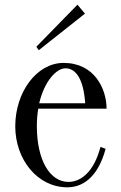

<svg xmlns="http://www.w3.org/2000/svg" viewBox="-20 -783 517 818"><path d="M267 15C325 15 395 -19 430 -149L408 -157C379 -45 320 -8 272 -8C191 -8 137 -103 137 -246C137 -273 139 -297 143 -320H434C434 -405 382 -515 251 -515C136 -515 45 -390 45 -245C45 -104 139 15 267 15ZM342 -725 310 -763 135 -584 145 -569ZM147 -343C169 -437 220 -492 259 -492C296 -492 335 -459 343 -343Z"/></svg>

Font: Sprat Condesed
Style: Regular
Weight: 400
Width: 3
Designer: Ethan Nakache
Foundry: Collletttivo
Version: Version 2.000;Glyphs 3.2 (3217)